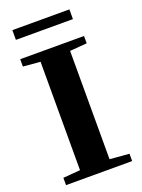

<svg xmlns="http://www.w3.org/2000/svg" viewBox="-153 -881 702 950"><g transform="rotate(-20 198.5 -406.0)"><path d="M37.1 -760.3V-811.5H337.4V-760.3ZM24.4 0V-38.6L114.7 -45.9V-616.7L24.4 -624.5V-663.1H360.4V-624.5L270.5 -617.2V-46.9L372.6 -38.6V0Z"/></g></svg>

Font: Elstob 8pt
Style: Bold
Weight: 700
Designer: Peter S. Baker
Version: Version 1.015